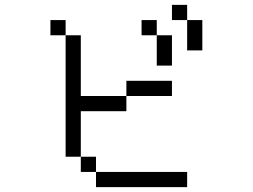

<svg xmlns="http://www.w3.org/2000/svg" viewBox="-20 -770 1040 790"><path d="M750 0V-62.5H375V0ZM687.5 -375V-437.5H500V-375H312.5Q312.5 -375 312.5 -625H250Q250 -625 250 -125H312.5V-62.5H375V-125H312.5V-312.5H500V-375ZM625 -625Q625 -625 625 -500H687.5Q687.5 -500 687.5 -625ZM250 -625V-687.5H187.5V-625ZM625 -625V-687.5H562.5V-625ZM750 -687.5Q750 -687.5 750 -562.5H812.5Q812.5 -562.5 812.5 -687.5ZM750 -687.5V-750H687.5V-687.5Z"/></svg>

Font: Unifont
Style: Regular
Weight: 500
Version: Version 13.0.05